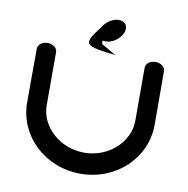

<svg xmlns="http://www.w3.org/2000/svg" viewBox="-83 -839 903 921"><g transform="rotate(10 368.0 -379.0)"><path d="M583.7 -554 583.7 -294.6C583.7 -193.2 488.1 -102.5 368 -102.5C247.9 -102.5 152.3 -193.2 152.3 -294.6C152.3 -401.8 152.3 -554 152.3 -554C152.3 -576 129.4 -590.6 105.3 -590.6C81.2 -590.6 58.2 -575.9 58.2 -553.8C58.2 -553.8 57.5 -448.9 57.5 -292.7C57.5 -131.1 193.2 0 368 0C542.8 0 678.5 -131.1 678.5 -292.7C678.5 -448.9 677.8 -553.8 677.8 -553.8C677.8 -575.9 654.8 -590.6 630.7 -590.6C606.6 -590.6 583.7 -576 583.7 -554ZM384.9 -596.1 434.5 -589.5 391.8 -614.5C368.2 -628.3 357.5 -628.3 363.7 -648C366.8 -647.2 373 -646 378 -646C409.6 -646 442.5 -669.9 456.4 -698C467.3 -720.2 464.6 -745.5 441.9 -755.1C436.4 -757.4 430.2 -758.5 423.5 -758.5C392.5 -758.5 359.7 -736.6 344.2 -707.4C330.4 -689 301 -655.2 299.1 -633.3C295.4 -606.8 356.8 -599.8 384.9 -596.1Z"/></g></svg>

Font: Hi.
Style: Black
Weight: 400
Designer: Mew Too, Robert Jablonski
Foundry: Cannot Into Space Fonts
Version: Version 1.996